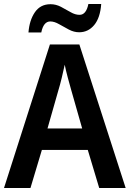

<svg xmlns="http://www.w3.org/2000/svg" viewBox="-20 -938 647 958"><path d="M475 0 418 -190H189L132 0H0L229 -716H376L607 0ZM335 -490Q328 -514 318 -551.5Q308 -589 303 -615Q297 -587 288 -549.5Q279 -512 272 -490L217 -297H390ZM122 -776Q127 -838 154.5 -877.5Q182 -917 232 -917Q259 -917 284 -904Q309 -891 332 -877.5Q355 -864 377 -864Q410 -864 421 -918H485Q480 -849 450 -813Q420 -777 375 -777Q349 -777 323.5 -790.5Q298 -804 274.5 -817.5Q251 -831 231 -831Q197 -831 186 -776Z"/></svg>

Font: Noto Sans Devanagari SemiCondensed SemiBold
Style: Regular
Weight: 600
Width: 4
Designer: Jelle Bosma - Monotype Design Team
Foundry: Monotype Imaging Inc.
Version: Version 2.004; ttfautohint (v1.8.4.7-5d5b)